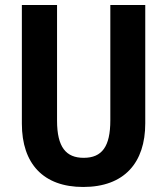

<svg xmlns="http://www.w3.org/2000/svg" viewBox="-20 -734 665 764"><path d="M558 -714H419V-255C419 -151 386 -106 313 -106C243 -106 207 -148 207 -254V-714H67V-242C67 -82 153 10 311 10C475 10 558 -87 558 -243Z"/></svg>

Font: Noto Sans Display SemiCondensed
Style: Bold
Weight: 700
Width: 4
Designer: Monotype Design Team
Foundry: Monotype Imaging Inc.
Version: Version 1.900